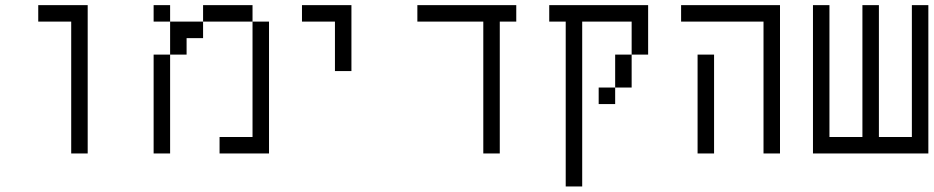

<svg xmlns="http://www.w3.org/2000/svg" viewBox="-20 -582 3540 728"><path d="M250 -500Q250 -500 250 0H312.5V-562.5H125V-500Z M562.5 -375Q562.5 -375 562.5 0H625Q625 0 625 -375ZM937.5 -62.5H812.5V0H1000Q1000 0 1000 -500H937.5ZM625 -375H687.5V-437.5H750V-500H625Q625 -500 625 -375ZM625 -500V-562.5H562.5V-500ZM750 -500H937.5V-562.5H750Z M1250 -500V-312.5H1312.5Q1312.5 -312.5 1312.5 -562.5H1125V-500Z M1937.5 -500V-562.5H1562.5V-500H1812.5Q1812.5 -500 1812.5 0H1875Q1875 0 1875 -500Z M2125 -500Q2125 -500 2125 125H2187.5Q2187.5 125 2187.5 -500H2375Q2375 -500 2375 -375H2312.5Q2312.5 -375 2312.5 -250H2250V-187.5H2312.5V-250H2375Q2375 -250 2375 -375H2437.5V-562.5H2062.5V-500Z M2625 -375Q2625 -375 2625 0H2687.5Q2687.5 0 2687.5 -375ZM2875 -500Q2875 -500 2875 0H2937.5V-562.5H2562.5V-500Z M3062.5 -562.5V0H3500V-562.5H3437.5Q3437.5 -562.5 3437.5 -62.5H3312.5Q3312.5 -62.5 3312.5 -562.5H3250Q3250 -562.5 3250 -62.5H3125Q3125 -62.5 3125 -562.5Z"/></svg>

Font: Unifont
Style: Regular
Weight: 500
Version: Version 15.1.04